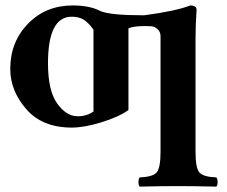

<svg xmlns="http://www.w3.org/2000/svg" viewBox="-20 -464 843 713"><path d="M327.1 -354Q306.2 -382.8 288.6 -392.3Q271 -401.9 246.1 -401.9Q158.2 -401.9 158.2 -229Q158.2 -127.9 192.1 -80.1Q226.1 -32.2 269 -32.2Q302.2 -32.2 327.1 -49.8ZM515.1 -407.2Q631.3 -422.4 687 -443.8Q710 -443.8 710 -426.8Q706.1 -370.6 706.1 -321.8V99.1Q706.1 160.2 720.5 176.5Q734.9 192.9 783.2 194.8Q788.1 199.7 788.1 211.9Q788.1 224.1 783.2 229Q697.3 227.1 641.1 227.1Q583 227.1 499 229Q494.1 224.1 494.1 212.2Q494.1 200.2 499 194.8Q546.9 192.9 561.5 176.5Q576.2 160.2 576.2 99.1V-328.1Q576.2 -346.2 565.2 -355.7Q554.2 -365.2 544.2 -366.2Q534.2 -367.2 518.1 -367.2Q476.1 -367.2 457 -358.9V-55.2Q419.9 -29.3 356.4 -9.8Q293 9.8 246.1 9.8Q137.2 9.8 77.6 -58.6Q18.1 -127 18.1 -208Q18.1 -308.1 84 -376Q149.9 -443.8 250 -443.8Q314 -443.8 353 -422.9Q389.2 -407.2 515.1 -407.2Z"/></svg>

Font: Linux Libertine
Style: Bold
Weight: 700
Designer: Philipp H. Poll
Foundry: Philipp H. Poll
Version: Version 5.0.3